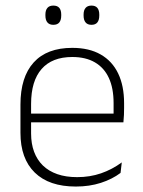

<svg xmlns="http://www.w3.org/2000/svg" viewBox="-20 -674 523 704"><path d="M258 10Q160 10 107.5 -41.2Q55 -92.5 55 -187V-290.5Q55 -391.5 103.5 -445Q152 -498.5 245 -498.5Q307 -498.5 349.2 -474.2Q391.5 -450 413.2 -404.8Q435 -359.5 435 -295.5V-278Q435 -265.5 434.5 -252.8Q434 -240 432.5 -225.5H396Q396.5 -245.5 396.5 -263.2Q396.5 -281 396.5 -296Q396.5 -350.5 379.2 -388Q362 -425.5 328.2 -445.2Q294.5 -465 245 -465Q171 -465 132.5 -421Q94 -377 94 -293V-245V-239V-184.5Q94 -147 105 -117.5Q116 -88 137.2 -67.2Q158.5 -46.5 190 -35.5Q221.5 -24.5 263 -24.5Q310 -24.5 350.5 -38.5Q391 -52.5 426.5 -78.5L422 -40Q391.5 -17 349.8 -3.5Q308 10 258 10ZM75 -225.5V-257.5H422.5V-225.5ZM175.5 -583Q161 -583 153.8 -591.8Q146.5 -600.5 146.5 -617V-620.5Q146.5 -636.5 153.8 -645Q161 -653.5 175.5 -653.5Q190.5 -653.5 197.5 -645Q204.5 -636.5 204.5 -620.5V-617Q204.5 -600.5 197.5 -591.8Q190.5 -583 175.5 -583ZM315.5 -583Q301 -583 293.8 -591.8Q286.5 -600.5 286.5 -617V-620.5Q286.5 -636.5 293.8 -645Q301 -653.5 315.5 -653.5Q330 -653.5 337 -645Q344 -636.5 344 -620.5V-617Q344 -600.5 337 -591.8Q330 -583 315.5 -583Z"/></svg>

Font: Anek Tamil Medium ExtraLight
Style: Regular
Weight: 250
Version: Version 1.003